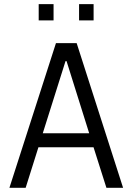

<svg xmlns="http://www.w3.org/2000/svg" viewBox="-20 -893 630 913"><path d="M24.8 0 246.1 -688H344.5L565.3 0H486L424.8 -192.7H162.7L102 0ZM183.4 -259.3H404.1L296.5 -602.2H291.5ZM164 -796V-873.3H234.7V-796ZM356 -796V-873.3H425.1V-796Z"/></svg>

Font: Saira Thin SemiCondensed
Style: Regular
Weight: 100
Width: 4
Version: Version 1.101